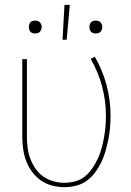

<svg xmlns="http://www.w3.org/2000/svg" viewBox="-20 -764 540 792"><path d="M245 8Q220 8 195 1.5Q170 -5 149 -19.5Q128 -34 112.5 -55Q97 -76 88 -100Q79 -124 75.5 -149Q72 -174 72 -200V-520H91V-200Q91 -177 94 -154Q97 -131 105 -109.5Q113 -88 126.5 -68.5Q140 -49 158.5 -36Q177 -23 199.5 -16.5Q222 -10 245 -10Q268 -10 290.5 -16Q313 -22 330.5 -36.5Q348 -51 361 -70Q374 -89 383.5 -109.5Q393 -130 399 -152Q405 -174 409 -196.5Q413 -219 415 -241.5Q417 -264 417 -287Q417 -348 401 -408Q385 -468 354 -521L371 -530Q403 -475 419.5 -413Q436 -351 436 -287Q436 -263 434 -238.5Q432 -214 427 -189.5Q422 -165 415.5 -141.5Q409 -118 398.5 -96Q388 -74 373 -53.5Q358 -33 338 -18.5Q318 -4 294 2Q270 8 245 8ZM238 -600 246 -744H268L255 -600ZM375 -626Q370 -626 364.5 -627.5Q359 -629 355.5 -633Q352 -637 350.5 -642Q349 -647 349 -653Q349 -658 350.5 -663Q352 -668 355.5 -672Q359 -676 364.5 -677.5Q370 -679 375 -679Q380 -679 385.5 -677.5Q391 -676 394.5 -672Q398 -668 400 -663Q402 -658 402 -653Q402 -647 400 -642Q398 -637 394.5 -633Q391 -629 385.5 -627.5Q380 -626 375 -626ZM125 -626Q120 -626 114.5 -627.5Q109 -629 105.5 -633Q102 -637 100.5 -642Q99 -647 99 -653Q99 -658 100.5 -663Q102 -668 105.5 -672Q109 -676 114.5 -677.5Q120 -679 125 -679Q130 -679 135.5 -677.5Q141 -676 144.5 -672Q148 -668 150 -663Q152 -658 152 -653Q152 -647 150 -642Q148 -637 144.5 -633Q141 -629 135.5 -627.5Q130 -626 125 -626Z"/></svg>

Font: Iosevka SS18 Thin
Style: Regular
Weight: 100
Monospace: yes
Designer: Belleve Invis
Foundry: Belleve Invis
Version: Version 25.1.1; ttfautohint (v1.8.4)